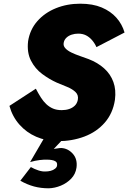

<svg xmlns="http://www.w3.org/2000/svg" viewBox="-20 -738 694 1039"><path d="M174 -258 31 -165Q47 -107 85 -64Q123 -21 176 2Q229 25 292 26Q370 26 436.5 1Q503 -24 547 -74.5Q591 -125 602 -198Q609 -252 593.5 -294.5Q578 -337 543.5 -368Q509 -399 460 -418Q439 -426 414 -434.5Q389 -443 367 -453.5Q345 -464 333 -477.5Q321 -491 325 -508Q328 -523 339.5 -534Q351 -545 368 -550.5Q385 -556 403 -556Q427 -556 445 -547Q463 -538 477.5 -521.5Q492 -505 502 -483L654 -562Q641 -607 610 -642Q579 -677 530.5 -697.5Q482 -718 414 -718Q343 -718 282.5 -693.5Q222 -669 182 -623.5Q142 -578 132 -515Q125 -454 147.5 -410Q170 -366 208.5 -337.5Q247 -309 287 -291Q316 -279 344 -267.5Q372 -256 389 -239.5Q406 -223 401 -197Q397 -178 384.5 -166Q372 -154 354 -148Q336 -142 314 -142Q287 -142 267 -150.5Q247 -159 230.5 -174.5Q214 -190 200.5 -211.5Q187 -233 174 -258ZM260 -61 143 139Q170 131 195.5 128Q221 125 236 126Q247 126 260 128Q273 130 281.5 136Q290 142 289 155Q289 166 278.5 174.5Q268 183 254 186.5Q240 190 226 190Q209 191 187.5 184Q166 177 147 166L90 240Q127 261 164 271Q201 281 244 281Q277 280 309.5 266.5Q342 253 365.5 228.5Q389 204 394 169Q400 123 374 94Q348 65 312 63Q301 63 291 65Q281 67 271 68L388 -56Z"/></svg>

Font: Jost ExtraBold
Style: Italic
Weight: 800
Italic angle: -5°
Version: Version 3.710